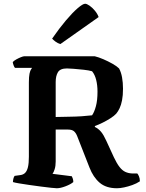

<svg xmlns="http://www.w3.org/2000/svg" viewBox="-20 -1004 776 1024"><path d="M283 0Q276 0 252.5 -2.5Q229 -5 198.5 -9Q168 -13 136.5 -17.5Q105 -22 81.5 -26Q58 -30 49 -33Q49 -42 51.5 -51.5Q54 -61 58 -66L87 -70Q104 -72 114 -82Q124 -92 129 -112.5Q134 -133 134 -168V-565Q134 -595 137.5 -611.5Q141 -628 146 -634.5Q151 -641 151 -642H60Q56 -646 52.5 -655.5Q49 -665 48 -673Q54 -680 66.5 -687Q79 -694 91.5 -699Q104 -704 110 -704H485Q506 -699 531.5 -688Q557 -677 580 -664Q603 -651 615 -639Q626 -619 631 -591Q636 -563 636 -531Q636 -495 631 -469.5Q626 -444 618 -427Q610 -410 600 -398Q589 -386 569.5 -373.5Q550 -361 528 -350Q506 -339 486 -332V-327Q506 -317 519.5 -300.5Q533 -284 547 -253L587 -166Q603 -132 617.5 -113.5Q632 -95 648 -87.5Q664 -80 683 -79H712Q716 -75 721 -64Q726 -53 726 -37Q708 -25 685.5 -17Q663 -9 641.5 -4.5Q620 0 604 0Q546 0 511.5 -29.5Q477 -59 457 -111L392 -277Q385 -295 374.5 -304Q364 -313 343 -313H277V-143Q277 -119 271.5 -101.5Q266 -84 260 -77L363 -64Q365 -60 368 -52Q371 -44 371 -33Q357 -21 329.5 -10.5Q302 0 283 0ZM277 -380Q315 -381 350.5 -381.5Q386 -382 416.5 -384Q447 -386 471 -389Q483 -406 491.5 -437.5Q500 -469 500 -515Q500 -549 493 -577.5Q486 -606 471 -624Q454 -629 426.5 -632Q399 -635 373.5 -637Q348 -639 337 -639Q301 -639 289 -619Q277 -599 277 -567ZM302 -769Q288 -773 276 -782Q264 -791 258 -798Q296 -853 331.5 -895Q367 -937 394.5 -960.5Q422 -984 434 -984Q443 -984 458 -973.5Q473 -963 486.5 -946.5Q500 -930 506 -913Z"/></svg>

Font: Texturina 12pt
Style: Bold
Weight: 700
Designer: Guillermo Torres Carreño
Foundry: Omnibus-Type
Version: Version 1.002